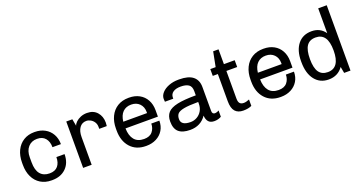

<svg xmlns="http://www.w3.org/2000/svg" viewBox="-40 -1349 3736 1988"><g transform="rotate(-20 1828.0 -355.0)"><path d="M495 -310H402Q402 -372 370.5 -409Q339 -446 280 -446Q218 -446 181.5 -404.5Q145 -363 145 -291V-237Q145 -150 181 -107.5Q217 -65 283 -65Q344 -65 374.5 -101.5Q405 -138 405 -200H495Q495 -104 437.5 -47Q380 10 284 10H276Q208 10 157 -21.5Q106 -53 78.5 -110Q51 -167 51 -243V-267Q51 -343 79 -400.5Q107 -458 158 -489.5Q209 -521 275 -521H283Q344 -521 392.5 -494.5Q441 -468 468 -420Q495 -372 495 -310Z M1008 -361 1005 -323H922V-345Q922 -375 907 -398Q892 -421 869 -433.5Q846 -446 823 -446Q775 -446 748 -408Q721 -370 721 -305V0H627V-511H694L708 -435Q714 -455 735 -475Q756 -495 787.5 -508Q819 -521 857 -521Q928 -521 968 -475.5Q1008 -430 1008 -361Z M1536 -305V-234H1179Q1181 -153 1217 -109Q1253 -65 1324 -65Q1387 -65 1417 -102Q1447 -139 1447 -190H1536Q1536 -130 1508.5 -85Q1481 -40 1432.5 -15Q1384 10 1322 10H1318Q1210 10 1147.5 -59.5Q1085 -129 1085 -245V-265Q1085 -341 1113 -399Q1141 -457 1193 -489Q1245 -521 1315 -521H1322Q1385 -521 1433.5 -494.5Q1482 -468 1509 -419Q1536 -370 1536 -305ZM1181 -307H1443V-319Q1443 -376 1408.5 -411Q1374 -446 1317 -446Q1260 -446 1224.5 -411Q1189 -376 1181 -307Z M2074 -365V-100Q2074 -82 2082 -73.5Q2090 -65 2102 -65Q2125 -65 2148 -79V-10Q2114 10 2071 10Q2028 10 2007 -14.5Q1986 -39 1984 -82Q1922 10 1805 10Q1721 10 1679.5 -26.5Q1638 -63 1638 -142Q1638 -204 1670 -239.5Q1702 -275 1776 -291Q1850 -307 1980 -307V-354Q1980 -405 1950 -425.5Q1920 -446 1863 -446Q1809 -446 1779 -425Q1749 -404 1749 -366V-354H1657Q1655 -368 1655 -387Q1655 -422 1683 -453Q1711 -484 1759 -502.5Q1807 -521 1865 -521H1874Q1975 -521 2024.5 -481Q2074 -441 2074 -365ZM1732 -134Q1732 -65 1837 -65Q1874 -65 1907 -83.5Q1940 -102 1960 -136Q1980 -170 1980 -214V-234Q1875 -234 1821.5 -223.5Q1768 -213 1750 -192Q1732 -171 1732 -134Z M2364 -511H2483V-436H2364V-131Q2364 -95 2378 -79Q2392 -63 2421 -63Q2447 -63 2483 -78V-8Q2447 10 2390 10Q2331 10 2300.5 -25Q2270 -60 2270 -136V-436H2214V-511H2273L2305 -674H2364Z M3019 -305V-234H2662Q2664 -153 2700 -109Q2736 -65 2807 -65Q2870 -65 2900 -102Q2930 -139 2930 -190H3019Q3019 -130 2991.5 -85Q2964 -40 2915.5 -15Q2867 10 2805 10H2801Q2693 10 2630.5 -59.5Q2568 -129 2568 -245V-265Q2568 -341 2596 -399Q2624 -457 2676 -489Q2728 -521 2798 -521H2805Q2868 -521 2916.5 -494.5Q2965 -468 2992 -419Q3019 -370 3019 -305ZM2664 -307H2926V-319Q2926 -376 2891.5 -411Q2857 -446 2800 -446Q2743 -446 2707.5 -411Q2672 -376 2664 -307Z M3573 0H3503Q3496 -32 3490 -70Q3433 10 3332 10Q3236 10 3180.5 -61Q3125 -132 3125 -256V-267Q3125 -384 3179.5 -452.5Q3234 -521 3332 -521Q3427 -521 3479 -446V-720H3573ZM3219 -255Q3219 -157 3251 -111Q3283 -65 3349 -65Q3480 -65 3480 -255Q3480 -353 3447 -399.5Q3414 -446 3349 -446Q3282 -446 3250.5 -399.5Q3219 -353 3219 -255Z"/></g></svg>

Font: Chivo
Style: Regular
Weight: 400
Designer: Hector Gatti
Foundry: Omnibus-Type
Version: Version 1.003